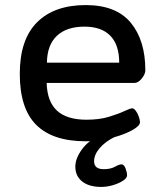

<svg xmlns="http://www.w3.org/2000/svg" viewBox="-20 -550 640 757"><path d="M318 7Q188 7 123 -57.5Q58 -122 58 -259Q58 -394 126 -462Q194 -530 318 -530Q438 -530 495.5 -460.5Q553 -391 553 -273Q553 -258 539 -240.5Q525 -223 510 -223H164Q166 -149 205 -113.5Q244 -78 321 -78Q372 -78 409.5 -89.5Q447 -101 470.5 -112Q494 -123 501 -123Q508 -123 515.5 -113Q523 -103 527.5 -89.5Q532 -76 532 -68Q532 -57 513 -44Q494 -31 463 -19.5Q432 -8 394 -0.5Q356 7 318 7ZM165 -303H450Q450 -373 415 -409Q380 -445 313 -445Q243 -445 204.5 -409Q166 -373 165 -303ZM379 187Q331 187 304 165.5Q277 144 277 107Q277 75 303 39Q329 3 377 -17L432 -10Q394 9 372.5 34.5Q351 60 351 86Q351 117 389 117Q416 117 433 107.5Q450 98 459 98Q469 98 475 114Q481 130 481 141Q481 152 465 162.5Q449 173 425.5 180Q402 187 379 187Z"/></svg>

Font: Asap Semi Expanded Medium
Style: Regular
Weight: 500
Width: 6
Designer: Pablo Cosgaya
Foundry: Omnibus-Type
Version: Version 3.001; ttfautohint (v1.8.4.7-5d5b)